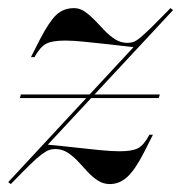

<svg xmlns="http://www.w3.org/2000/svg" viewBox="-26 -446 453 477"><path d="M0.8 11.3 -5.6 6.5 308.9 -332.3 311.3 -328.2Q277.4 -332.3 244.4 -335.9Q211.3 -339.5 183.5 -342.3Q155.6 -345.2 136.3 -345.2Q103.2 -345.2 88.3 -337.1Q73.4 -329 59.7 -304H50.8L73.4 -348.4Q96 -391.9 113.7 -408.9Q131.5 -425.8 158.1 -425.8Q172.6 -425.8 185.1 -416.9Q197.6 -408.1 209.7 -395.6Q221.8 -383.1 233.9 -370.2Q246 -357.3 260.1 -348.4Q274.2 -339.5 290.3 -339.5Q297.6 -339.5 304.4 -341.5Q311.3 -343.5 321.8 -352Q332.3 -360.5 350.4 -378.2Q368.5 -396 397.6 -425.8L404 -421L89.5 -83.1L87.1 -87.1Q123.4 -83.9 158.5 -79.8Q193.5 -75.8 222.6 -73Q251.6 -70.2 271 -70.2Q302.4 -70.2 316.9 -77.8Q331.5 -85.5 345.2 -111.3H354L331.5 -66.9Q309.7 -24.2 290.3 -6.5Q271 11.3 246.8 11.3Q230.6 11.3 216.9 2.4Q203.2 -6.5 191.5 -19.4Q179.8 -32.3 167.7 -45.2Q155.6 -58.1 141.9 -66.9Q128.2 -75.8 110.5 -75.8Q102.4 -75.8 95.2 -73Q87.9 -70.2 77 -62.1Q66.1 -54 48.4 -36.7Q30.6 -19.4 0.8 11.3ZM23.4 -202.4 25.8 -211.3H371L368.5 -202.4Z"/></svg>

Font: Playfair 144pt SemiCondensed
Style: Italic
Weight: 400
Width: 4
Italic angle: -15.6°
Designer: Claus Eggers Sørensen
Foundry: Claus Eggers Sørensen
Version: Version 2.203